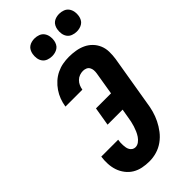

<svg xmlns="http://www.w3.org/2000/svg" viewBox="-294 -1025 1101 1101"><g transform="rotate(-45 256.0 -474.5)"><path d="M209 8Q180 8 153 2.5Q126 -3 103.5 -16.5Q81 -30 64.5 -51.5Q48 -73 39.5 -98Q31 -123 29.5 -151.5Q28 -180 32 -207H169Q167 -197 166.5 -186.5Q166 -176 166.5 -165Q167 -154 169 -144Q171 -134 176 -125.5Q181 -117 189.5 -111.5Q198 -106 209 -106Q224 -106 237.5 -116Q251 -126 260 -139.5Q269 -153 275.5 -168Q282 -183 286.5 -197.5Q291 -212 294.5 -227.5Q298 -243 300 -258L309 -311H187L206 -424H328L351 -563Q353 -575 352 -587.5Q351 -600 345 -610Q339 -620 328 -624.5Q317 -629 305 -629Q291 -629 277 -624Q263 -619 252 -608Q241 -597 235 -583.5Q229 -570 227 -556Q227 -556 226.5 -555.5Q226 -555 226 -555H90Q90 -556 90 -556.5Q90 -557 90 -558Q94 -583 103 -607Q112 -631 127 -653Q142 -675 162 -693Q182 -711 206 -722.5Q230 -734 255 -738.5Q280 -743 305 -743Q332 -743 359 -738.5Q386 -734 409.5 -723Q433 -712 451 -693.5Q469 -675 479 -651Q489 -627 489.5 -599.5Q490 -572 486 -545L435 -240Q431 -210 423 -181Q415 -152 401.5 -124.5Q388 -97 368.5 -71.5Q349 -46 323 -27.5Q297 -9 267.5 -0.5Q238 8 209 8ZM440 -813Q423 -813 407 -819Q391 -825 381.5 -838Q372 -851 369.5 -868Q367 -885 370 -902Q372 -914 378 -925.5Q384 -937 394 -944Q404 -951 416 -954Q428 -957 440 -957Q457 -957 473 -951Q489 -945 498.5 -932Q508 -919 511 -902Q514 -885 511 -868Q509 -856 503 -844.5Q497 -833 486.5 -826Q476 -819 464 -816Q452 -813 440 -813ZM240 -813Q223 -813 207 -819Q191 -825 181.5 -838Q172 -851 169.5 -868Q167 -885 170 -902Q172 -914 178 -925.5Q184 -937 194 -944Q204 -951 216 -954Q228 -957 240 -957Q257 -957 273 -951Q289 -945 298.5 -932Q308 -919 311 -902Q314 -885 311 -868Q309 -856 303 -844.5Q297 -833 286.5 -826Q276 -819 264 -816Q252 -813 240 -813Z"/></g></svg>

Font: Iosevka Curly Heavy Oblique
Style: Regular
Weight: 900
Italic angle: -9°
Monospace: yes
Designer: Belleve Invis
Foundry: Belleve Invis
Version: Version 11.1.0; ttfautohint (v1.8.3)